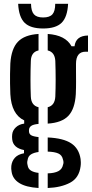

<svg xmlns="http://www.w3.org/2000/svg" viewBox="-20 -782 472 984"><path d="M177.5 181.5Q113 177.5 79 156.2Q45 135 39.5 98.5Q36.5 82.5 38 68.5Q41 43 56.8 26Q72.5 9 103 3.5V-13Q47 -24 42.5 -68Q41 -81 42.5 -93Q44.5 -113.5 61 -129.2Q77.5 -145 104 -148.5V-165Q38.5 -196 33 -299.5Q32 -330.5 31.5 -354.5Q31 -378.5 31.5 -402.2Q32 -426 33 -457Q38 -532.5 71.8 -568Q105.5 -603.5 177.5 -608V-523.5Q139.5 -515.5 138 -469.5Q134.5 -371.5 138 -287Q140 -241 177.5 -232.5V-147Q150.5 -144.5 139.5 -136.5Q128.5 -128.5 128.5 -114.5V-110Q128.5 -96 139.2 -89.2Q150 -82.5 177.5 -79.5V-3Q154 0 139 9.2Q124 18.5 121.5 38Q117.5 51 121.5 64.5Q124 83.5 139 92.5Q154 101.5 177.5 104ZM224.5 -148.5V-232.5Q261 -241 263.5 -287Q267 -371.5 263.5 -469.5Q261 -515 224.5 -523.5V-608Q315.5 -602 346.5 -545H362Q368.5 -599 431 -600V-517H418.5Q369.5 -517 369.5 -454.5V-427.5Q369.5 -391 369.8 -363.5Q370 -336 368.5 -299.5Q364 -224 330.5 -188.5Q297 -153 224.5 -148.5ZM224.5 181.5V106.5Q259.5 105.5 279 95.2Q298.5 85 303 62.5Q308 50 302.5 35Q298 13 278.8 4.5Q259.5 -4 224.5 -5V-77.5Q304.5 -74 344.8 -47.5Q385 -21 393 33Q394 40 394.2 49.8Q394.5 59.5 393 70.5Q385.5 130 339 154.5Q292.5 179 224.5 181.5ZM201 -636Q136 -636 106.2 -665.2Q76.5 -694.5 73 -762.5H139Q139.5 -725 153.8 -708.8Q168 -692.5 201 -692.5Q234.5 -692.5 248.8 -708.8Q263 -725 263 -762.5H329Q325.5 -694.5 295.8 -665.2Q266 -636 201 -636Z"/></svg>

Font: Big Shoulders Stencil Display
Style: Bold
Weight: 700
Designer: Patric King
Foundry: XO Type Co
Version: Version 1.000